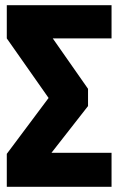

<svg xmlns="http://www.w3.org/2000/svg" viewBox="-20 -715 452 735"><path d="M407 -568H182L317 -375V-309L177 -130H407V0H6V-126L166 -340L6 -568V-695H407Z"/></svg>

Font: Fira Sans Compressed ExtraBold
Style: Regular
Weight: 800
Width: 1
Designer: bBox Type GmbH & Carrois Corporate GbR & Edenspiekermann AG
Foundry: bBox Type GmbH & Carrois Corporate GbR & Edenspiekermann AG
Version: Version 4.301